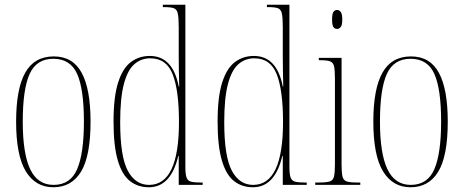

<svg xmlns="http://www.w3.org/2000/svg" viewBox="-20 -780 1957 810"><path d="M205 10Q130 10 89 -57Q48 -124 48 -267Q48 -405 86.5 -473.5Q125 -542 207 -542Q287 -542 324.5 -473Q362 -404 362 -267Q362 -122 322 -56Q282 10 205 10ZM206 0Q277 0 305.5 -66.5Q334 -133 334 -267Q334 -404 305.5 -468Q277 -532 205 -532Q134 -532 105 -468Q76 -404 76 -267Q76 -132 107.5 -66Q139 0 206 0Z M608 10Q562 10 528.5 -16Q495 -42 477 -103Q459 -164 459 -267Q459 -372 478.5 -432.5Q498 -493 532.5 -518.5Q567 -544 612 -544Q709 -544 734 -415H736Q735 -461 734.5 -489.5Q734 -518 734 -544V-666Q734 -706 730 -723.5Q726 -741 713 -745.5Q700 -750 672 -750H667V-760H762V-76Q762 -47 766.5 -32.5Q771 -18 784.5 -14Q798 -10 825 -10H835V0H734V-122H732Q701 10 608 10ZM609 0Q735 0 735 -265Q735 -399 708.5 -466.5Q682 -534 614 -534Q575 -534 546.5 -509Q518 -484 502.5 -425Q487 -366 487 -265Q487 -120 519 -60Q551 0 609 0Z M1047 10Q1001 10 967.5 -16Q934 -42 916 -103Q898 -164 898 -267Q898 -372 917.5 -432.5Q937 -493 971.5 -518.5Q1006 -544 1051 -544Q1148 -544 1173 -415H1175Q1174 -461 1173.5 -489.5Q1173 -518 1173 -544V-666Q1173 -706 1169 -723.5Q1165 -741 1152 -745.5Q1139 -750 1111 -750H1106V-760H1201V-76Q1201 -47 1205.5 -32.5Q1210 -18 1223.5 -14Q1237 -10 1264 -10H1274V0H1173V-122H1171Q1140 10 1047 10ZM1048 0Q1174 0 1174 -265Q1174 -399 1147.5 -466.5Q1121 -534 1053 -534Q1014 -534 985.5 -509Q957 -484 941.5 -425Q926 -366 926 -265Q926 -120 958 -60Q990 0 1048 0Z M1402 -658Q1392 -658 1386.5 -666Q1381 -674 1381 -698Q1381 -721 1386.5 -729.5Q1392 -738 1402 -738Q1411 -738 1417.5 -729.5Q1424 -721 1424 -698Q1424 -674 1417.5 -666Q1411 -658 1402 -658ZM1310 0V-10H1326Q1357 -10 1371 -14.5Q1385 -19 1389 -35Q1393 -51 1393 -86V-447Q1393 -483 1389.5 -499.5Q1386 -516 1373 -521Q1360 -526 1331 -526H1325V-536H1421V-86Q1421 -51 1425 -35Q1429 -19 1443 -14.5Q1457 -10 1487 -10H1500V0Z M1712 10Q1637 10 1596 -57Q1555 -124 1555 -267Q1555 -405 1593.5 -473.5Q1632 -542 1714 -542Q1794 -542 1831.5 -473Q1869 -404 1869 -267Q1869 -122 1829 -56Q1789 10 1712 10ZM1713 0Q1784 0 1812.5 -66.5Q1841 -133 1841 -267Q1841 -404 1812.5 -468Q1784 -532 1712 -532Q1641 -532 1612 -468Q1583 -404 1583 -267Q1583 -132 1614.5 -66Q1646 0 1713 0Z"/></svg>

Font: Noto Serif Display ExtraCondensed Thin
Style: Regular
Weight: 100
Width: 2
Designer: Monotype Design Team
Foundry: Monotype Imaging Inc.
Version: Version 2.009